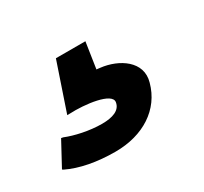

<svg xmlns="http://www.w3.org/2000/svg" viewBox="-68 -103 449 423"><g transform="rotate(-30 156.0 108.0)"><path d="M-1 205 2 207C33 222 74 230 121 230C192 230 246 195 262 136C276 88 229 58 184 53C181 53 179 52 175 52L185 -14H110L69 107H75C114 105 180 113 176 136C173 155 153 162 126 162C94 162 59 154 37 145L32 144Z"/></g></svg>

Font: Charger Sport
Style: SeBdExtObl
Weight: 600
Designer: Jasper
Foundry: Cannot Into Space Fonts
Version: Version 1.1